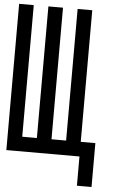

<svg xmlns="http://www.w3.org/2000/svg" viewBox="-64 -962 711 1090"><g transform="rotate(5 291.5 -417.0)"><path d="M0 -83.3V-916.7H83.3V-166.7H166.7V-916.7H250V-166.7H333.3V-916.7H416.7V-166.7H500V83.3H416.7V-83.3Z"/></g></svg>

Font: Galmuri11 Condensed
Style: Regular
Weight: 400
Width: 3
Designer: Lee Minseo (quiple)
Version: Version 2.399;hotconv 1.1.1;makeotfexe 2.6.0 DEVELOPMENT